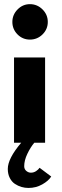

<svg xmlns="http://www.w3.org/2000/svg" viewBox="-20 -687 300 924"><path d="M124 -496.5Q89 -496.5 64.2 -521.5Q39.5 -546.5 39.5 -581.5Q39.5 -616 64.5 -641.5Q89.5 -667 124 -667Q159 -667 184.5 -641.8Q210 -616.5 210 -581.5Q210 -546.5 184.8 -521.5Q159.5 -496.5 124 -496.5ZM47.5 0V-410.5H197V0H145Q126.5 22 111.5 53.5Q96.5 85 96.5 113Q96.5 127 106.5 135.5Q116.5 144 128.5 144Q142 144 153.2 136.8Q164.5 129.5 170.5 120.5L226.5 162.5Q213.5 183.5 183.2 200.5Q153 217.5 117 217.5Q100 217.5 83.5 212.8Q67 208 51.8 198Q36.5 188 27 169.2Q17.5 150.5 17.5 126Q17.5 76 82 0Z"/></svg>

Font: League Spartan
Style: Bold
Weight: 700
Foundry: The League of Moveable Type
Version: Version 2.002